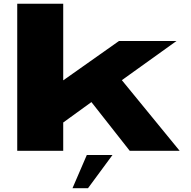

<svg xmlns="http://www.w3.org/2000/svg" viewBox="-20 -805 1020 1025"><path d="M72 0V-785H317.5V-376L615 -586H922L630.5 -377L939 0H672.5L468 -260L317.5 -151V0ZM367 199.7 443.4 22.6H580.4L449.8 199.7Z"/></svg>

Font: Anybody UltraExpanded ExtraBold
Style: Regular
Weight: 800
Width: 9
Designer: Tyler Finck
Foundry: Etcetera Type Company
Version: Version 1.010; ttfautohint (v1.8.3) -l 8 -r 50 -G 200 -x 14 